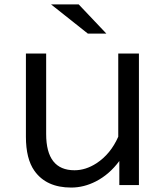

<svg xmlns="http://www.w3.org/2000/svg" viewBox="-20 -805 740 861"><path d="M333 -785.2 457 -654.3H374L209 -785.2ZM96.2 -564.9H187V-204.1Q187 -41.5 314 -41.5Q364.3 -41.5 412.6 -72.8Q476.1 -114.3 510.3 -191.9V-564.9H603V24.9H515.1V-83Q470.7 -22.9 410.2 8.3Q356 36.1 299.3 36.1Q187.5 36.1 134.3 -39.1Q96.2 -92.8 96.2 -191.9Z"/></svg>

Font: FORM UDPGothic
Style: Regular
Weight: 400
Foundry: Pronama LLC
Version: Version 1.05101